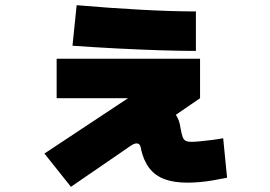

<svg xmlns="http://www.w3.org/2000/svg" viewBox="-20 -652 1040 739"><path d="M253 67 151 -61 565 -335 582 -274H198V-426H750V-274L527 -121L457 -142Q457 -192 485.5 -220.5Q514 -249 564 -249Q598 -249 621 -239Q644 -229 657.5 -209Q671 -189 675 -158Q679 -136 683 -125Q687 -114 695 -110Q703 -106 716 -106Q728 -106 749 -108Q770 -110 794 -113Q818 -116 839 -120L854 32Q825 38 798 42.5Q771 47 747 49Q723 51 701 51Q649 51 613 37.5Q577 24 555 -4.5Q533 -33 523 -77Q522 -86 519.5 -91Q517 -96 514 -98Q511 -100 505 -100Q499 -100 491.5 -96Q484 -92 460 -75ZM734 -456Q675 -456 596 -458.5Q517 -461 430 -465.5Q343 -470 259 -476L275 -632Q403 -621 523.5 -614.5Q644 -608 734 -608Z"/></svg>

Font: M PLUS 1 Black
Style: Regular
Weight: 900
Designer: Coji Morishita
Foundry: UNDERFOREST DESIGN
Version: Version 1.001